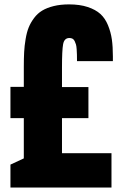

<svg xmlns="http://www.w3.org/2000/svg" viewBox="-20 -842 557 862"><path d="M26.9 0V-103L86.9 -130.9V-311.5H26.9V-452.1H86.9V-543Q86.9 -580.1 88.4 -607.9Q89.8 -635.7 95 -666.5Q100.1 -697.3 108.9 -719Q117.7 -740.7 133.1 -761.2Q148.4 -781.7 169.4 -794.4Q190.4 -807.1 220.9 -814.7Q251.5 -822.3 290 -822.3Q338.4 -822.3 373.8 -810.5Q409.2 -798.8 430.7 -779.3Q452.1 -759.8 464.8 -728.8Q477.5 -697.8 482.2 -665Q486.8 -632.3 486.8 -588.9V-567.4H325.7Q325.7 -586.4 325.4 -596.4Q325.2 -606.4 324.2 -620.8Q323.2 -635.3 321 -642.6Q318.8 -649.9 315.2 -657.5Q311.5 -665 305.7 -668.2Q299.8 -671.4 291.5 -671.4Q268.6 -671.4 263.4 -643.8Q258.3 -616.2 258.3 -539.6V-451.2H377V-311.5H258.3V-154.3H480.5V0Z"/></svg>

Font: Oswald
Style: Heavy
Weight: 800
Designer: Vernon Adams
Foundry: Vernon Adams
Version: 3.0; ttfautohint (v0.95) -l 8 -r 50 -G 200 -x 0 -w "G" -W -c